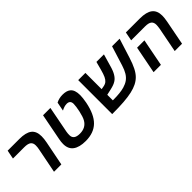

<svg xmlns="http://www.w3.org/2000/svg" viewBox="152 -1523 2440 2440"><g transform="rotate(-45 1372.5 -303.0)"><path d="M511.2 -330.1 445.8 0H314L379.9 -334Q387.2 -366.2 387.2 -400.9Q387.2 -445.3 359.4 -466.6Q331.5 -487.8 267.1 -487.8H64L86.9 -606H297.9Q413.6 -606 467.8 -564Q522 -522 522 -430.2Q522 -384.3 511.2 -330.1Z M876 9.8Q763.7 9.8 704.3 -33.9Q645 -77.6 645 -167Q645 -206.1 653.3 -246.1L723.1 -606H855L786.1 -249Q782.7 -232.4 782 -217.5Q781.2 -202.6 781.2 -189Q781.2 -148.9 808.3 -128.9Q835.4 -108.9 890.1 -108.9Q996.1 -108.9 1043.9 -192.4Q1056.2 -213.4 1066.4 -245.8Q1076.7 -278.3 1084.5 -314Q1092.3 -349.6 1096.7 -381.6Q1101.1 -413.6 1101.1 -433.1Q1101.1 -464.8 1085.4 -481Q1069.8 -497.1 1038.1 -497.1Q1017.1 -497.1 993.7 -490.2Q970.2 -483.4 944.3 -469.2L967.3 -588.9Q1019 -616.2 1083 -616.2Q1152.8 -616.2 1189.5 -587.4Q1214.8 -567.9 1226.6 -534.4Q1238.3 -501 1238.3 -453.1Q1238.3 -406.2 1224.1 -330.1Q1189 -153.3 1104.7 -71.8Q1020.5 9.8 876 9.8Z M1820.8 -59.1Q1775.9 -36.6 1714.4 -22.5Q1652.8 -8.3 1565.4 -1.7Q1478 4.9 1355 4.9V-606H1484.4V-314L1522 -320.8Q1560.1 -327.1 1581.5 -345.2Q1603 -362.8 1619.4 -397.2Q1635.7 -431.6 1653.3 -497.1L1682.1 -606H1817.4L1769 -439Q1750.5 -371.6 1725.1 -331.1Q1713.4 -312 1699.7 -296.9Q1686 -281.7 1668 -270Q1648.4 -256.8 1622.3 -247.3Q1596.2 -237.8 1561 -230L1484.4 -212.9V-112.8H1495.6Q1619.6 -112.8 1692.9 -134.3Q1741.7 -148.4 1776.6 -173.3Q1811.5 -198.2 1836.7 -239.3Q1861.8 -280.3 1881.3 -342.8L1963.4 -606H2099.1L2017.1 -346.2Q1990.2 -260.7 1961.9 -205.3Q1933.6 -149.9 1899.7 -115.7Q1865.7 -81.5 1820.8 -59.1Z M2679.2 -330.1 2615.2 0H2483.4L2548.3 -334Q2555.2 -376 2555.2 -400.9Q2555.2 -445.3 2527.8 -466.6Q2500.5 -487.8 2437.5 -487.8H2188.5L2211.4 -606H2462.4Q2579.1 -606 2634.8 -563.2Q2690.4 -520.5 2690.4 -430.2Q2690.4 -389.2 2679.2 -330.1ZM2307.1 -368.2 2235.4 0H2103.5L2175.3 -368.2Z"/></g></svg>

Font: Arimo
Style: Italic
Weight: 400
Italic angle: -12°
Designer: Steve Matteson
Foundry: Monotype Imaging Inc.
Version: Version 1.33